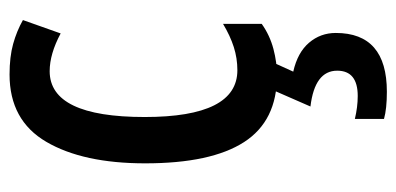

<svg xmlns="http://www.w3.org/2000/svg" viewBox="-234 -356 830 402"><g transform="rotate(-90 181.0 -155.0)"><path d="M224 10Q129 10 84.5 -59Q40 -128 40 -266Q40 -396 85 -473Q130 -550 226 -550Q263 -550 290 -542.5Q317 -535 340 -522L312 -443Q269 -466 233 -466Q137 -466 137 -267Q137 -73 235 -73Q260 -73 283.5 -80.5Q307 -88 332 -103V-22Q308 -5 279.5 2.5Q251 10 224 10ZM313 133Q313 240 190 240Q154 240 133 234V173Q158 179 181 179Q234 179 234 136Q234 89 159 80L194 0H252L232 44Q272 53 292.5 77Q313 101 313 133Z"/></g></svg>

Font: Noto Sans Telugu ExtraCondensed Medium
Style: Regular
Weight: 500
Width: 2
Designer: Jelle Bosma - Monotype Design Team
Foundry: Monotype Imaging Inc.
Version: Version 2.005; ttfautohint (v1.8.4.7-5d5b)